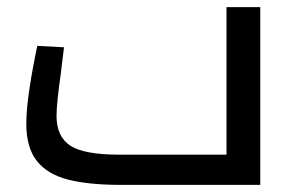

<svg xmlns="http://www.w3.org/2000/svg" viewBox="-20 -520 829 540"><path d="M712 -500V0H321Q229 0 171 -15Q113 -30 83.5 -67.5Q54 -105 54 -172Q54 -214 63.5 -275Q73 -336 85 -391L160 -387L151 -313Q139 -229 139 -194Q139 -136 177.5 -110.5Q216 -85 316 -85H617V-500Z"/></svg>

Font: Cairo SemiBold
Style: Regular
Weight: 600
Designer: Mohamed Gaber, the designers of Titillium
Foundry: Kief Type Foundry
Version: Version 2.009; ttfautohint (v1.5.33-1714) -l 8 -r 50 -G 200 